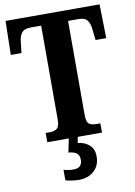

<svg xmlns="http://www.w3.org/2000/svg" viewBox="-102 -778 758 1082"><g transform="rotate(-10 277.0 -237.0)"><path d="M121 0H434V-53H409Q384 -53 369.5 -63.5Q355 -74 355 -118V-653H414Q451 -653 465 -634Q479 -615 482 -582L489 -520H550L546 -714H8L4 -520H65L72 -582Q75 -615 89.5 -634Q104 -653 141 -653H201V-118Q201 -75 185.5 -64Q170 -53 145 -53H121ZM260 240Q313 240 347 209.5Q381 179 381 126Q381 86 355.5 62Q330 38 289 34L297 -9H246L228 78Q255 80 272.5 90.5Q290 101 290 130Q290 177 240 177Q214 177 184 169V229Q198 234 222 237Q246 240 260 240Z"/></g></svg>

Font: Noto Serif ExtraCondensed Extra
Style: Regular
Weight: 800
Width: 3
Designer: Monotype Design Team
Foundry: Monotype Imaging Inc.
Version: Version 1.002